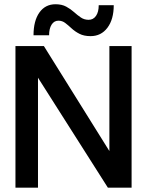

<svg xmlns="http://www.w3.org/2000/svg" viewBox="-20 -862 676 882"><path d="M235 -842.5Q264 -842.5 284.2 -831.5Q304.5 -820.5 320 -806.5Q335.5 -792.5 351.2 -781.8Q367 -771 387 -771Q408.5 -771 421 -789Q433.5 -807 433.5 -838H502.5Q502.5 -773 473.5 -734.5Q444.5 -696 396 -696Q365.5 -696 344.8 -706.8Q324 -717.5 309 -731.5Q294 -745.5 280 -756.2Q266 -767 248.5 -767Q228.5 -767 217 -748.8Q205.5 -730.5 205.5 -700H134Q134 -766.5 161 -804.5Q188 -842.5 235 -842.5ZM482.5 -650.5H584.5V0H475.5L154.5 -505V0H51V-650.5H181.5L482.5 -168Z"/></svg>

Font: Overused Grotesk Medium
Style: Regular
Weight: 525
Version: Version 0.004